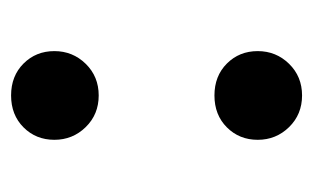

<svg xmlns="http://www.w3.org/2000/svg" viewBox="-132 -424 578 355"><g transform="rotate(-90 157.5 -247.0)"><path d="M99.5 -2Q76 -26 76 -60Q76 -94 99 -117Q122 -140 158 -140Q194 -140 217 -117Q240 -94 240 -60Q240 -26 216.5 -2Q193 22 158 22Q123 22 99.5 -2ZM99.5 -378Q76 -402 76 -436Q76 -470 99 -493Q122 -516 158 -516Q194 -516 217 -493Q240 -470 240 -436Q240 -402 216.5 -378Q193 -354 158 -354Q123 -354 99.5 -378Z"/></g></svg>

Font: Renner*
Style: Semi
Weight: 600
Version: Version 003.000 ; ttfautohint (v0.97) -l 8 -r 50 -G 200 -x 1